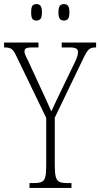

<svg xmlns="http://www.w3.org/2000/svg" viewBox="-27 -923 492 943"><path d="M118 0V-24H142Q166 -24 178.5 -30Q191 -36 195.5 -54Q200 -72 200 -109V-344L55 -644Q41 -675 29.5 -682.5Q18 -690 -3 -690H-7V-714H162V-690H133Q107 -690 100 -685Q93 -680 93 -671Q93 -662 99 -649Q105 -636 114 -618L169 -499Q184 -467 198 -436.5Q212 -406 225 -376Q233 -392 243.5 -415.5Q254 -439 270 -471L341 -618Q351 -639 353.5 -649.5Q356 -660 356 -668Q356 -679 347.5 -684.5Q339 -690 313 -690H276V-714H445V-690H442Q422 -690 411 -681.5Q400 -673 384 -640L242 -345V-110Q242 -73 247 -54.5Q252 -36 264.5 -30Q277 -24 300 -24H324V0ZM287 -822Q274 -822 267 -830.5Q260 -839 260 -862Q260 -886 267 -894.5Q274 -903 287 -903Q300 -903 307 -894.5Q314 -886 314 -862Q314 -839 307 -830.5Q300 -822 287 -822ZM152 -822Q138 -822 132 -830.5Q126 -839 126 -862Q126 -886 132 -894.5Q138 -903 152 -903Q165 -903 172 -894.5Q179 -886 179 -862Q179 -839 172 -830.5Q165 -822 152 -822Z"/></svg>

Font: Noto Serif ExtraCondensed ExtraLight
Style: Regular
Weight: 200
Width: 2
Designer: Monotype Design Team
Foundry: Monotype Imaging Inc.
Version: Version 2.015